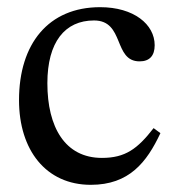

<svg xmlns="http://www.w3.org/2000/svg" viewBox="-20 -505 486 535"><path d="M408 -148C363 -90 329 -65 264 -65C161 -65 112 -151 112 -273C112 -388 161 -448 242 -448C328 -448 295 -334 369 -334C397 -334 411 -350 411 -379C411 -437 353 -485 259 -485C115 -485 33 -383 33 -226C33 -87 108 10 233 10C340 10 389 -53 427 -134Z"/></svg>

Font: STIX Two Math
Style: Regular
Weight: 400
Designer: Ross Mills, John Hudson & Paul Hanslow, Tiro Typeworks Ltd; with portions MicroPress Inc., with additions and correction
Foundry: Tiro Typeworks Ltd
Version: Version 2.02 b142